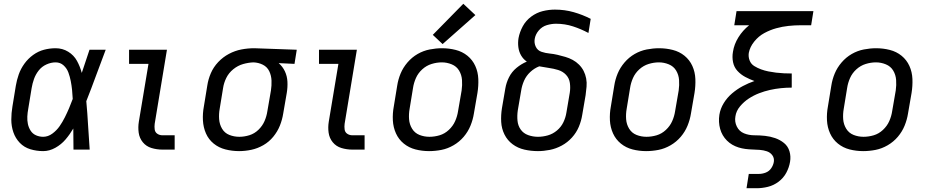

<svg xmlns="http://www.w3.org/2000/svg" viewBox="-20 -794 4936 1019"><path d="M209 8Q242 8 273.5 -9.5Q305 -27 328 -54Q351 -81 369 -112Q369 -56 370 0H456Q451 -64 447.5 -128.5Q444 -193 438 -257Q465 -325 490 -393.5Q515 -462 541 -530H455Q435 -470 414 -407Q405 -441 388.5 -471Q372 -501 342 -519.5Q312 -538 275 -538Q244 -538 213.5 -530Q183 -522 156 -502.5Q129 -483 109.5 -456Q90 -429 79.5 -399Q69 -369 64 -339L46 -229Q40 -194 40 -159Q40 -124 51 -92Q62 -60 85 -36Q108 -12 141 -2Q174 8 209 8ZM209 -68Q189 -68 171 -76Q153 -84 142.5 -100.5Q132 -117 128 -136Q124 -155 125 -175.5Q126 -196 130 -217L148 -327Q152 -351 160.5 -375Q169 -399 185.5 -420Q202 -441 226.5 -452Q251 -463 275 -463Q300 -463 317.5 -447Q335 -431 343 -409Q351 -387 355.5 -364Q360 -341 362.5 -317Q365 -293 366 -269Q357 -244 346.5 -219.5Q336 -195 324 -171Q312 -147 296.5 -124.5Q281 -102 258 -85Q235 -68 209 -68Z M842 0H907V-76H842Q827 -76 815 -84Q803 -92 801 -107Q799 -122 801 -137L866 -530H665V-455H768L717 -149Q712 -119 716 -90Q720 -61 738 -39Q756 -17 784 -8.5Q812 0 842 0Z M1249 8Q1281 8 1314 1Q1347 -6 1377.5 -23.5Q1408 -41 1430.5 -68.5Q1453 -96 1465.5 -127.5Q1478 -159 1483 -191L1502 -301Q1507 -331 1505.5 -360.5Q1504 -390 1492 -415.5Q1480 -441 1459 -459L1543 -455L1555 -530L1330 -538H1329Q1295 -538 1261 -531.5Q1227 -525 1195 -508Q1163 -491 1138 -464.5Q1113 -438 1099 -405.5Q1085 -373 1080 -339L1062 -229Q1055 -192 1057 -155Q1059 -118 1073 -86Q1087 -54 1114 -32Q1141 -10 1176.5 -1Q1212 8 1249 8ZM1250 -68Q1222 -68 1197 -78Q1172 -88 1158.5 -111Q1145 -134 1143 -161.5Q1141 -189 1146 -217L1164 -327Q1168 -354 1181 -380.5Q1194 -407 1218 -426.5Q1242 -446 1270 -454Q1298 -462 1325 -463Q1352 -462 1375 -450.5Q1398 -439 1409 -416Q1420 -393 1421 -366.5Q1422 -340 1418 -314L1399 -204Q1395 -177 1384 -151.5Q1373 -126 1352 -105.5Q1331 -85 1304 -76.5Q1277 -68 1250 -68Z M1850 0H1915V-76H1850Q1835 -76 1823 -84Q1811 -92 1809 -107Q1807 -122 1809 -137L1874 -530H1673V-455H1776L1725 -149Q1720 -119 1724 -90Q1728 -61 1746 -39Q1764 -17 1792 -8.5Q1820 0 1850 0Z M2257 8Q2290 8 2323 1.5Q2356 -5 2387 -23Q2418 -41 2441 -68Q2464 -95 2477 -127Q2490 -159 2495 -191L2514 -301Q2520 -338 2518.5 -375Q2517 -412 2502.5 -444Q2488 -476 2461 -498Q2434 -520 2398.5 -529Q2363 -538 2326 -538Q2294 -538 2260.5 -531.5Q2227 -525 2196.5 -507.5Q2166 -490 2142.5 -462.5Q2119 -435 2106 -403.5Q2093 -372 2088 -339L2070 -229Q2063 -192 2065 -155Q2067 -118 2081.5 -86Q2096 -54 2123 -32Q2150 -10 2185 -1Q2220 8 2257 8ZM2259 -68Q2231 -68 2206 -78Q2181 -88 2167 -111Q2153 -134 2151 -161.5Q2149 -189 2154 -217L2172 -327Q2176 -354 2187.5 -380Q2199 -406 2221 -426Q2243 -446 2270.5 -454.5Q2298 -463 2325 -463Q2352 -463 2377.5 -452.5Q2403 -442 2416.5 -419.5Q2430 -397 2432 -369.5Q2434 -342 2430 -314L2411 -204Q2407 -177 2395.5 -151Q2384 -125 2362 -104.5Q2340 -84 2313 -76Q2286 -68 2259 -68ZM2329 -560 2503 -714 2439 -774 2277 -609Z M2835 8Q2866 8 2898.5 1.5Q2931 -5 2961.5 -21.5Q2992 -38 3015.5 -64Q3039 -90 3052 -121Q3065 -152 3070 -184L3088 -289Q3091 -312 3093 -334Q3095 -356 3091 -377.5Q3087 -399 3077.5 -417.5Q3068 -436 3053 -451Q3038 -466 3019.5 -476Q3001 -486 2980.5 -492Q2960 -498 2939 -503Q2918 -508 2896.5 -510Q2875 -512 2854 -519Q2833 -526 2823.5 -546Q2814 -566 2818 -588Q2822 -612 2839.5 -632.5Q2857 -653 2882 -660.5Q2907 -668 2931 -668Q2978 -668 3021 -654Q3064 -640 3103 -619L3115 -694Q3072 -716 3024.5 -729.5Q2977 -743 2925 -743Q2893 -743 2860.5 -735Q2828 -727 2799.5 -706Q2771 -685 2754.5 -654.5Q2738 -624 2732 -592Q2728 -568 2731 -544Q2734 -520 2745.5 -500Q2757 -480 2776 -467Q2747 -455 2721.5 -434Q2696 -413 2681.5 -384Q2667 -355 2662 -325L2644 -220Q2638 -183 2640 -147Q2642 -111 2657.5 -80Q2673 -49 2700.5 -28.5Q2728 -8 2763 0Q2798 8 2835 8ZM2835 -68Q2808 -68 2783 -77Q2758 -86 2743.5 -106.5Q2729 -127 2726.5 -153.5Q2724 -180 2728 -208L2746 -313Q2750 -340 2761.5 -366Q2773 -392 2794.5 -412Q2816 -432 2842 -442Q2867 -437 2892.5 -433.5Q2918 -430 2942.5 -422.5Q2967 -415 2984 -397Q3001 -379 3004.5 -353.5Q3008 -328 3004 -302L2986 -196Q2982 -170 2970 -145Q2958 -120 2936 -101.5Q2914 -83 2887.5 -75.5Q2861 -68 2835 -68Z M3409 8Q3442 8 3475 1.5Q3508 -5 3539 -23Q3570 -41 3593 -68Q3616 -95 3629 -127Q3642 -159 3647 -191L3666 -301Q3672 -338 3670.5 -375Q3669 -412 3654.5 -444Q3640 -476 3613 -498Q3586 -520 3550.5 -529Q3515 -538 3478 -538Q3446 -538 3412.5 -531.5Q3379 -525 3348.5 -507.5Q3318 -490 3294.5 -462.5Q3271 -435 3258 -403.5Q3245 -372 3240 -339L3222 -229Q3215 -192 3217 -155Q3219 -118 3233.5 -86Q3248 -54 3275 -32Q3302 -10 3337 -1Q3372 8 3409 8ZM3411 -68Q3383 -68 3358 -78Q3333 -88 3319 -111Q3305 -134 3303 -161.5Q3301 -189 3306 -217L3324 -327Q3328 -354 3339.5 -380Q3351 -406 3373 -426Q3395 -446 3422.5 -454.5Q3450 -463 3477 -463Q3504 -463 3529.5 -452.5Q3555 -442 3568.5 -419.5Q3582 -397 3584 -369.5Q3586 -342 3582 -314L3563 -204Q3559 -177 3547.5 -151Q3536 -125 3514 -104.5Q3492 -84 3465 -76Q3438 -68 3411 -68Z M3942 205H3996Q4025 205 4055.5 197.5Q4086 190 4112 170.5Q4138 151 4153 123Q4168 95 4173 65Q4178 36 4170 9Q4162 -18 4141 -35Q4120 -52 4094 -61Q4068 -70 4040 -73Q4012 -76 3983 -76Q3954 -76 3928.5 -86.5Q3903 -97 3890.5 -122.5Q3878 -148 3883 -176Q3887 -205 3907.5 -229.5Q3928 -254 3954 -271Q3980 -288 4008.5 -299Q4037 -310 4066 -316.5Q4095 -323 4124 -326Q4153 -329 4182 -329V-338V-356V-395V-404Q4161 -404 4140 -405Q4119 -406 4098.5 -408.5Q4078 -411 4058 -415Q4038 -419 4019 -426Q4000 -433 3983 -443.5Q3966 -454 3958.5 -473Q3951 -492 3954 -513Q3960 -545 3983 -573.5Q4006 -602 4036.5 -618.5Q4067 -635 4099.5 -644Q4132 -653 4165 -656.5Q4198 -660 4230 -660H4285L4297 -735H3889L3877 -660H3956Q3922 -633 3899 -596Q3876 -559 3870 -519Q3865 -491 3870.5 -464Q3876 -437 3894 -417.5Q3912 -398 3935.5 -385.5Q3959 -373 3984 -364Q3952 -353 3922 -337Q3892 -321 3865.5 -298.5Q3839 -276 3821 -246.5Q3803 -217 3798 -185Q3795 -166 3796 -147Q3797 -128 3802 -110Q3807 -92 3816 -76.5Q3825 -61 3838 -48Q3851 -35 3866.5 -26Q3882 -17 3899.5 -11.5Q3917 -6 3936 -3.5Q3955 -1 3974.5 -0.5Q3994 0 4013 1.5Q4032 3 4050 9Q4068 15 4079 30Q4090 45 4087 65Q4084 83 4073 99Q4062 115 4044 122Q4026 129 4008 129H3954Z M4561 8Q4594 8 4627 1.5Q4660 -5 4691 -23Q4722 -41 4745 -68Q4768 -95 4781 -127Q4794 -159 4799 -191L4818 -301Q4824 -338 4822.5 -375Q4821 -412 4806.5 -444Q4792 -476 4765 -498Q4738 -520 4702.5 -529Q4667 -538 4630 -538Q4598 -538 4564.5 -531.5Q4531 -525 4500.5 -507.5Q4470 -490 4446.5 -462.5Q4423 -435 4410 -403.5Q4397 -372 4392 -339L4374 -229Q4367 -192 4369 -155Q4371 -118 4385.5 -86Q4400 -54 4427 -32Q4454 -10 4489 -1Q4524 8 4561 8ZM4563 -68Q4535 -68 4510 -78Q4485 -88 4471 -111Q4457 -134 4455 -161.5Q4453 -189 4458 -217L4476 -327Q4480 -354 4491.5 -380Q4503 -406 4525 -426Q4547 -446 4574.5 -454.5Q4602 -463 4629 -463Q4656 -463 4681.5 -452.5Q4707 -442 4720.5 -419.5Q4734 -397 4736 -369.5Q4738 -342 4734 -314L4715 -204Q4711 -177 4699.5 -151Q4688 -125 4666 -104.5Q4644 -84 4617 -76Q4590 -68 4563 -68Z"/></svg>

Font: Iosevka Sparkle
Style: Italic
Weight: 400
Italic angle: -9°
Designer: Belleve Invis
Foundry: Belleve Invis
Version: Version 4.5.0; ttfautohint (v1.8.3)